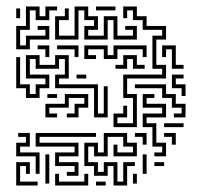

<svg xmlns="http://www.w3.org/2000/svg" viewBox="-20 -566 637 592"><path d="M30 -414V-486H60V-546H102V-516H120V-546H156V-534H132V-504H90V-534H72V-474H42V-426H60V-456H120V-474H96V-486H132V-444H72V-414ZM150 -444V-516H180V-540H192V-504H162V-456H210V-546H252V-516H282V-474H252V-456H300V-516H342V-456H390V-474H366V-486H402V-444H330V-504H312V-444H240V-486H270V-504H240V-534H222V-444ZM276 -534V-546H336V-534ZM330 -174V-216H360V-240H372V-204H342V-186H390V-264H360V-336H480V-354H450V-456H480V-474H420V-504H390V-534H372V-510H360V-546H402V-516H432V-486H492V-444H462V-366H492V-324H372V-276H402V-174ZM30 -510V-540H42V-510ZM120 -390V-414H96V-426H132V-390ZM210 -390V-414H156V-426H222V-390ZM240 -384V-426H312V-396H330V-426H432V-390H420V-414H342V-384H300V-414H252V-396H276V-384ZM510 -354V-414H492V-390H480V-426H522V-366H546V-354ZM336 -354V-366H360V-396H402V-366H426V-354H390V-384H372V-354ZM270 -204V-294H150V-336H180V-384H162V-354H90V-384H72V-336H132V-294H102V-264H60V-294H30V-390H42V-306H72V-276H90V-306H120V-324H60V-396H102V-366H150V-396H192V-324H162V-306H282V-216H300V-300H312V-204ZM216 -324V-336H246V-324ZM540 -270V-294H510V-336H546V-324H522V-306H552V-270ZM516 -204V-216H540V-234H510V-264H480V-294H396V-306H492V-276H522V-246H552V-204ZM120 -204V-246H180V-276H252V-234H222V-204H186V-216H210V-246H240V-264H192V-234H132V-216H156V-204ZM126 -264V-276H156V-264ZM456 -84V-96H480V-114H450V-174H420V-216H480V-234H420V-276H456V-264H432V-246H492V-204H432V-186H462V-126H492V-84ZM486 -174V-186H546V-174ZM90 -30V-84H30V-126H60V-144H36V-156H72V-114H42V-96H102V-30ZM186 -24V-36H210V-54H150V-96H210V-114H90V-156H276V-144H102V-126H222V-84H162V-66H222V-24ZM330 6V-54H312V-24H270V-54H240V-126H282V-96H300V-156H372V-126H402V-84H330V-120H342V-96H390V-114H360V-144H312V-84H270V-114H252V-66H282V-36H300V-66H342V-6H360V-66H396V-54H372V6ZM510 -120V-144H486V-156H522V-120ZM420 -120V-144H396V-156H432V-120ZM420 -30V-90H432V-30ZM120 0V-90H132V0ZM30 6V-66H72V-30H60V-54H42V-6H96V6ZM456 -54V-66H486V-54ZM150 6V-30H162V-6H240V-30H252V6ZM390 0V-30H402V0ZM276 6V-6H306V6Z"/></svg>

Font: Rubik Maze
Style: Regular
Weight: 400
Designer: Hubert and Fischer, NaN
Foundry: Hubert and Fischer, NaN
Version: Version 2.200